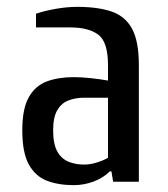

<svg xmlns="http://www.w3.org/2000/svg" viewBox="-20 -530 490 560"><path d="M195 10Q150 10 116.5 -3Q83 -16 64 -50.5Q45 -85 45 -150Q45 -213 64 -246.5Q83 -280 116.5 -292.5Q150 -305 195 -305Q218 -305 245.5 -302Q273 -299 295 -295V-340Q295 -408 266.5 -429Q238 -450 185 -450H85V-490Q108 -498 141.5 -504Q175 -510 205 -510Q265 -510 305 -496.5Q345 -483 365 -446.5Q385 -410 385 -340V0H310L305 -30H300Q281 -11 253 -0.5Q225 10 195 10ZM225 -50Q244 -50 264 -56.5Q284 -63 295 -70V-245H225Q200 -245 179.5 -237Q159 -229 147 -208.5Q135 -188 135 -150Q135 -110 147 -88.5Q159 -67 179.5 -58.5Q200 -50 225 -50Z"/></svg>

Font: Cuprum
Style: Regular
Weight: 400
Designer: Jovanny Lemonad
Foundry: Jovanny Lemonad
Version: Version 3.000